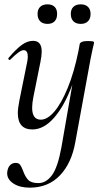

<svg xmlns="http://www.w3.org/2000/svg" viewBox="-20 -583 480 884"><path d="M157 260Q192 260 219 224Q246 188 263 94L313 -193Q277 -96 229.5 -41.5Q182 13 129 13Q62 13 62 -63Q62 -82 69 -119L105 -297Q108 -312 108 -322Q108 -352 89 -352Q79 -352 64 -341Q49 -330 28 -309Q26 -307 24 -307Q21 -307 19 -310.5Q17 -314 20 -317Q54 -357 80 -376Q106 -395 132 -395Q172 -395 172 -346Q172 -326 166 -297L134 -138Q128 -108 128 -87Q128 -32 168 -32Q198 -32 230 -69Q262 -106 291.5 -177.5Q321 -249 341 -347L347 -380Q348 -386 357 -390Q366 -394 382 -394Q401 -394 407 -392.5Q413 -391 413 -388Q413 -383 407 -360Q398 -320 397 -312L327 70Q310 168 256 224.5Q202 281 117 281Q71 281 42 262Q13 243 13 215Q13 208 14 205Q17 186 27.5 176.5Q38 167 52 167Q66 167 72.5 175.5Q79 184 86 203Q96 231 110 245.5Q124 260 157 260ZM306 -519Q306 -540 318 -551.5Q330 -563 352 -563Q373 -563 385 -551.5Q397 -540 397 -519Q397 -497 385 -485Q373 -473 352 -473Q330 -473 318 -485Q306 -497 306 -519ZM153 -519Q153 -540 165 -551.5Q177 -563 199 -563Q220 -563 231.5 -551.5Q243 -540 243 -519Q243 -497 231.5 -485Q220 -473 199 -473Q177 -473 165 -485Q153 -497 153 -519Z"/></svg>

Font: CormorantInfant-MediumItalic
Style: Italic
Weight: 500
Italic angle: -10°
Designer: Christian Thalmann (Catharsis Fonts)
Foundry: Catharsis Fonts
Version: Version 3.303